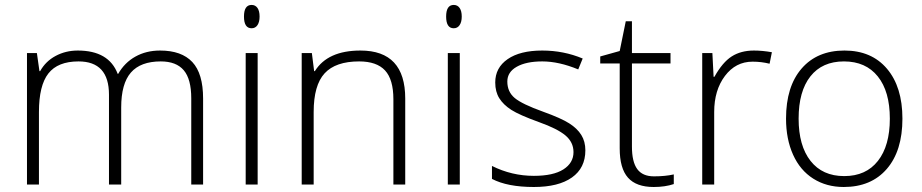

<svg xmlns="http://www.w3.org/2000/svg" viewBox="-20 -745 3721 775"><path d="M752 0V-348.1Q752 -425.8 721.7 -461.4Q691.4 -497.1 628.9 -497.1Q547.4 -497.1 508.3 -452.1Q469.2 -407.2 469.2 -311V0H419.9V-362.8Q419.9 -497.1 296.9 -497.1Q213.4 -497.1 175.3 -448.5Q137.2 -399.9 137.2 -293V0H88.9V-530.8H128.9L139.2 -458H142.1Q164.1 -497.6 204.6 -519.3Q245.1 -541 293.9 -541Q419.4 -541 455.1 -446.8H457Q482.9 -492.2 526.6 -516.6Q570.3 -541 626 -541Q712.9 -541 756.3 -494.6Q799.8 -448.2 799.8 -347.2V0Z M1020 0H971.7V-530.8H1020ZM964.8 -678.2Q964.8 -725.1 995.6 -725.1Q1010.7 -725.1 1019.3 -712.9Q1027.8 -700.7 1027.8 -678.2Q1027.8 -656.2 1019.3 -643.6Q1010.7 -630.9 995.6 -630.9Q964.8 -630.9 964.8 -678.2Z M1567.9 0V-344.2Q1567.9 -424.3 1534.2 -460.7Q1500.5 -497.1 1429.7 -497.1Q1334.5 -497.1 1290.3 -449Q1246.1 -400.9 1246.1 -293V0H1197.8V-530.8H1238.8L1248 -458H1251Q1302.7 -541 1435.1 -541Q1615.7 -541 1615.7 -347.2V0Z M1835.9 0H1787.6V-530.8H1835.9ZM1780.8 -678.2Q1780.8 -725.1 1811.5 -725.1Q1826.7 -725.1 1835.2 -712.9Q1843.8 -700.7 1843.8 -678.2Q1843.8 -656.2 1835.2 -643.6Q1826.7 -630.9 1811.5 -630.9Q1780.8 -630.9 1780.8 -678.2Z M2342.8 -138.2Q2342.8 -66.9 2288.6 -28.6Q2234.4 9.8 2134.8 9.8Q2028.3 9.8 1965.8 -22.9V-75.2Q2045.9 -35.2 2134.8 -35.2Q2213.4 -35.2 2254.2 -61.3Q2294.9 -87.4 2294.9 -130.9Q2294.9 -170.9 2262.5 -198.2Q2230 -225.6 2155.8 -252Q2076.2 -280.8 2043.9 -301.5Q2011.7 -322.3 1995.4 -348.4Q1979 -374.5 1979 -412.1Q1979 -471.7 2029.1 -506.3Q2079.1 -541 2168.9 -541Q2254.9 -541 2332 -508.8L2314 -464.8Q2235.8 -497.1 2168.9 -497.1Q2104 -497.1 2065.9 -475.6Q2027.8 -454.1 2027.8 -416Q2027.8 -374.5 2057.4 -349.6Q2086.9 -324.7 2172.9 -293.9Q2244.6 -268.1 2277.3 -247.3Q2310.1 -226.6 2326.4 -200.2Q2342.8 -173.8 2342.8 -138.2Z M2619.6 -33.2Q2665.5 -33.2 2699.7 -41V-2Q2664.6 9.8 2618.7 9.8Q2548.3 9.8 2514.9 -27.8Q2481.4 -65.4 2481.4 -146V-488.8H2402.8V-517.1L2481.4 -539.1L2505.9 -659.2H2530.8V-530.8H2686.5V-488.8H2530.8V-152.8Q2530.8 -91.8 2552.2 -62.5Q2573.7 -33.2 2619.6 -33.2Z M3023.4 -541Q3057.1 -541 3095.7 -534.2L3086.4 -487.8Q3053.2 -496.1 3017.6 -496.1Q2949.7 -496.1 2906.2 -438.5Q2862.8 -380.9 2862.8 -293V0H2814.5V-530.8H2855.5L2860.4 -435.1H2863.8Q2896.5 -493.7 2933.6 -517.3Q2970.7 -541 3023.4 -541Z M3622.6 -266.1Q3622.6 -136.2 3559.6 -63.2Q3496.6 9.8 3385.7 9.8Q3315.9 9.8 3262.7 -23.9Q3209.5 -57.6 3181.2 -120.6Q3152.8 -183.6 3152.8 -266.1Q3152.8 -396 3215.8 -468.5Q3278.8 -541 3388.7 -541Q3498 -541 3560.3 -467.5Q3622.6 -394 3622.6 -266.1ZM3203.6 -266.1Q3203.6 -156.7 3251.7 -95.5Q3299.8 -34.2 3387.7 -34.2Q3475.6 -34.2 3523.7 -95.5Q3571.8 -156.7 3571.8 -266.1Q3571.8 -376 3523.2 -436.5Q3474.6 -497.1 3386.7 -497.1Q3298.8 -497.1 3251.2 -436.8Q3203.6 -376.5 3203.6 -266.1Z"/></svg>

Font: TypoPRO Open Sans
Style: Regular
Weight: 300
Foundry: Ascender Corporation
Version: Version 1.10